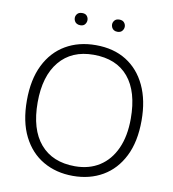

<svg xmlns="http://www.w3.org/2000/svg" viewBox="-96 -967 966 1070"><g transform="rotate(10 387.5 -431.5)"><path d="M388 20Q293 20 219.5 -22.5Q146 -65 104.5 -147.5Q63 -230 63 -350Q63 -469 104 -551.5Q145 -634 218.5 -677Q292 -720 389 -720Q490 -720 562 -675Q634 -630 673 -547Q712 -464 712 -350Q712 -230 670.5 -147.5Q629 -65 556 -22.5Q483 20 388 20ZM390 -35Q470 -35 528.5 -72.5Q587 -110 619 -180.5Q651 -251 651 -350Q651 -503 583 -584Q515 -665 386 -665Q262 -665 193 -582Q124 -499 124 -350Q124 -197 193.5 -116Q263 -35 390 -35ZM246 -849Q246 -862 255 -872.5Q264 -883 283 -883Q301 -883 309.5 -872.5Q318 -862 318 -849Q318 -836 309.5 -825Q301 -814 283 -814Q271 -814 262.5 -819Q254 -824 250 -832.5Q246 -841 246 -849ZM457 -849Q457 -862 466 -872.5Q475 -883 493 -883Q511 -883 520 -872.5Q529 -862 529 -849Q529 -836 520 -825Q511 -814 493 -814Q481 -814 473 -819Q465 -824 461 -832.5Q457 -841 457 -849Z"/></g></svg>

Font: Moderustic Light
Style: Regular
Weight: 300
Designer: Tural Alisoy
Foundry: TAFT Foundry
Version: Version 2.120